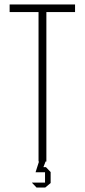

<svg xmlns="http://www.w3.org/2000/svg" viewBox="-20 -721 379 857"><path d="M152 0V-667L183 -701H187V0ZM23 -667V-701H183L152 -667ZM187 -667V-701H315V-667ZM165 48 167 25H185L206 47V48ZM139 48V47L154 0H183V1L165 48ZM143 116 123 95V94H181V116ZM181 116V48H206V96L182 116Z"/></svg>

Font: Foldit ExtraLight
Style: Regular
Weight: 250
Version: Version 1.003